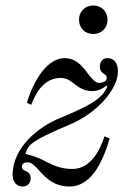

<svg xmlns="http://www.w3.org/2000/svg" viewBox="-20 -668 480 700"><path d="M268 -596C268 -566 290 -544 320 -544C350 -544 372 -566 372 -596C372 -626 350 -648 320 -648C290 -648 268 -626 268 -596ZM26 -30C26 -5 41 12 62 12C84 12 92 -4 92 -19C92 -29 87 -39 75 -44C69 -46 60 -50 60 -60C60 -76 75 -76 81 -76C95 -76 108 -63 123 -46C146 -20 177 12 233 12C320 12 359 -94 380 -163L361 -171C346 -124 312 -52 244 -52C205 -52 178 -63 149 -78C127 -90 105 -99 73 -107C81 -143 105 -159 239 -216C332 -256 410 -341 410 -408C410 -434 399 -456 372 -456C352 -456 344 -441 344 -424C344 -410 354 -401 360 -398C368 -394 369 -390 369 -384C369 -374 360 -366 340 -366C327 -366 315 -381 301 -399C282 -426 256 -456 216 -456C140 -456 92 -344 78 -293L94 -286C108 -322 136 -384 202 -384C222 -384 236 -374 251 -362C268 -349 286 -336 318 -336C333 -336 349 -341 369 -356C369 -355 371 -352 371 -352C353 -309 311 -284 197 -237C122 -206 26 -132 26 -30Z"/></svg>

Font: Old Standard
Style: Italic
Weight: 400
Italic angle: -15.2°
Designer: Alexey Kryukov <alexios@thessalonica.org.ru>
Version: Version 2.0